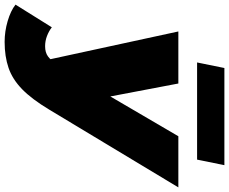

<svg xmlns="http://www.w3.org/2000/svg" viewBox="-176 -686 990 830"><g transform="rotate(90 319.0 -271.0)"><path d="M85 204Q40 204 -4.5 191Q-49 178 -76 157L22 0Q39 13 60 21Q81 29 104 29Q131 29 148 16.5Q165 4 180 -21L215 -79L232 -101L493 -547H714L378 11Q333 86 290 128Q247 170 197.5 187Q148 204 85 204ZM164 25 40 -547H265L346 -121ZM174 -628 198 -746H618L594 -628Z"/></g></svg>

Font: Montserrat Thin Black
Style: Italic
Weight: 900
Italic angle: -11.3°
Version: Version 9.000